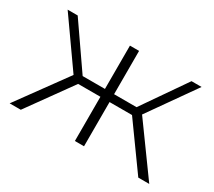

<svg xmlns="http://www.w3.org/2000/svg" viewBox="-104 -716 1015 910"><g transform="rotate(30 403.5 -261.0)"><path d="M82 0 256 -242H378V0H428V-242H551L725 0H785L591 -268L770 -522H715L551 -285H428V-522H378V-285H256L92 -522H37L216 -268L21 0Z"/></g></svg>

Font: Montserrat Light
Style: Regular
Weight: 300
Designer: Julieta Ulanovsky
Foundry: Julieta Ulanovsky
Version: Version 7.200